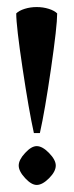

<svg xmlns="http://www.w3.org/2000/svg" viewBox="-20 -515 209 544"><path d="M142 -477Q142 -441 124.5 -320.5Q107 -200 93 -138H76Q62 -201 44 -321Q26 -441 26 -477Q34 -485 50 -490Q66 -495 84 -495Q102 -495 118 -490Q134 -485 142 -477ZM84 -101Q100 -101 119 -81.5Q138 -62 138 -46Q138 -29 119 -10Q100 9 84 9Q69 9 51 -10.5Q33 -30 33 -46Q33 -62 51 -81.5Q69 -101 84 -101Z"/></svg>

Font: Katibeh
Style: Regular
Weight: 400
Designer: Arabic design by Kourosh Beigpour, Latin design by Eduardo Tunni, engineering by Lasse Fister
Version: Version 1.0010g